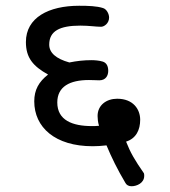

<svg xmlns="http://www.w3.org/2000/svg" viewBox="-20 -601 591 667"><path d="M437 46C455 46 481 35 481 10C481 7 481 4 480 1C448 -45 433 -71 418 -109C453 -120 467 -150 467 -185C467 -221 443 -258 387 -258C350 -258 319 -236 319 -198C319 -191 320 -176 324 -164C315 -163 306 -163 299 -163C232 -163 179 -183 179 -245C179 -300 222 -323 289 -323C303 -323 315 -322 325 -322C348 -322 356 -339 356 -355C356 -371 350 -383 337 -387C325 -391 307 -392 298 -392C270 -392 246 -389 221 -384C174 -397 151 -418 151 -446C151 -493 187 -512 259 -512C290 -512 313 -508 331 -508C342 -508 359 -520 359 -540C359 -552 351 -569 338 -573C316 -580 287 -581 255 -581C149 -581 70 -540 70 -455C70 -400 95 -371 147 -342C115 -317 99 -289 99 -249C99 -159 171 -93 302 -93C317 -93 333 -94 350 -96C367 -55 388 -12 416 35C420 42 427 46 437 46Z"/></svg>

Font: Noto Sans Mahajani
Style: Regular
Weight: 400
Designer: Monotype Design Team
Foundry: Monotype Imaging Inc.
Version: Version 2.003